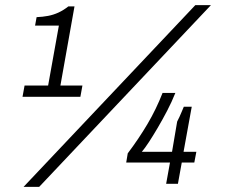

<svg xmlns="http://www.w3.org/2000/svg" viewBox="-20 -718 877 750"><path d="M72 12 743 -698H804L133 12ZM68 -340 76 -384H168L210 -618H117L123 -651Q147 -652 168 -656Q189 -660 208.5 -669Q228 -678 247 -693H271L216 -384H302L294 -340ZM629 0 644 -83H473L479 -119Q522 -176 556 -233.5Q590 -291 615 -355H665Q651 -320 633 -285.5Q615 -251 596.5 -219.5Q578 -188 562 -163.5Q546 -139 534 -125H652L672 -243Q677 -253 681.5 -262.5Q686 -272 690 -282Q694 -292 698 -301H729L697 -125H747L739 -83H690L675 0Z"/></svg>

Font: Archivo SemiBold ExtraLight
Style: Italic
Weight: 250
Italic angle: -10°
Version: Version 2.001